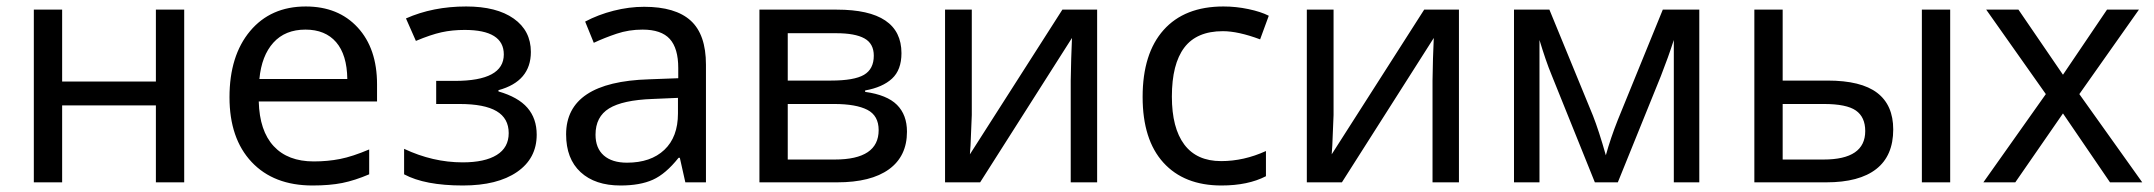

<svg xmlns="http://www.w3.org/2000/svg" viewBox="-20 -566 6687 596"><path d="M172.9 -536.1V-313H463.9V-536.1H551.8V0H463.9V-238.8H172.9V0H85V-536.1Z M950.2 9.8Q829.6 9.8 761 -63.2Q692.4 -136.2 692.4 -264.2Q692.4 -393.1 756.3 -469.5Q820.3 -545.9 929.2 -545.9Q1030.3 -545.9 1090.3 -480.7Q1150.4 -415.5 1150.4 -304.2V-251H783.2Q785.6 -159.7 829.6 -112.3Q873.5 -64.9 954.1 -64.9Q997.1 -64.9 1035.6 -72.5Q1074.2 -80.1 1126 -102.1V-24.9Q1081.5 -5.9 1042.5 2Q1003.4 9.8 950.2 9.8ZM928.2 -474.1Q865.2 -474.1 828.6 -433.6Q792 -393.1 785.2 -320.8H1058.1Q1057.1 -396 1023.4 -435.1Q989.7 -474.1 928.2 -474.1Z M1392.1 -314.9Q1543.9 -314.9 1543.9 -397Q1543.9 -473.1 1422.4 -473.1Q1383.8 -473.1 1350.6 -465.8Q1317.4 -458.5 1271 -439L1240.2 -508.8Q1323.7 -545.9 1427.2 -545.9Q1521.5 -545.9 1574.7 -508.3Q1627.9 -470.7 1627.9 -404.8Q1627.9 -313.5 1527.3 -286.1V-282.2Q1588.4 -264.6 1617.2 -231.4Q1646 -198.2 1646 -147.9Q1646 -74.2 1585 -32.2Q1523.9 9.8 1417 9.8Q1298.8 9.8 1234.4 -24.9V-104Q1323.7 -62 1416 -62Q1484.9 -62 1522 -85Q1559.1 -107.9 1559.1 -152.8Q1559.1 -198.7 1521.5 -220.9Q1483.9 -243.2 1406.2 -243.2H1334V-314.9Z M2107.4 0 2090.3 -76.2H2086.4Q2046.4 -25.9 2006.6 -8.1Q1966.8 9.8 1906.2 9.8Q1827.1 9.8 1782.2 -31.7Q1737.3 -73.2 1737.3 -148.9Q1737.3 -312 1994.6 -319.8L2085.4 -323.2V-355Q2085.4 -416 2059.1 -445.1Q2032.7 -474.1 1974.6 -474.1Q1932.1 -474.1 1894.3 -461.4Q1856.4 -448.7 1823.2 -433.1L1796.4 -499Q1836.9 -520.5 1884.8 -532.7Q1932.6 -544.9 1979.5 -544.9Q2076.7 -544.9 2124 -502Q2171.4 -459 2171.4 -365.2V0ZM1926.3 -61Q2000 -61 2042.2 -100.8Q2084.5 -140.6 2084.5 -213.9V-262.2L2005.4 -258.8Q1913.1 -255.4 1870.8 -229.5Q1828.6 -203.6 1828.6 -147.9Q1828.6 -106 1854.2 -83.5Q1879.9 -61 1926.3 -61Z M2778.3 -400.9Q2778.3 -349.1 2749 -322Q2719.7 -294.9 2665.5 -285.2V-280.8Q2733.4 -271.5 2764.4 -240.5Q2795.4 -209.5 2795.4 -157.2Q2795.4 -81.1 2739.5 -40.5Q2683.6 0 2578.6 0H2337.4V-536.1H2577.6Q2778.3 -536.1 2778.3 -400.9ZM2707.5 -162.1Q2707.5 -207 2672.4 -225.1Q2637.2 -243.2 2569.3 -243.2H2425.3V-70.8H2571.3Q2707.5 -70.8 2707.5 -162.1ZM2692.4 -393.1Q2692.4 -430.7 2663.3 -446.8Q2634.3 -462.9 2575.7 -462.9H2425.3V-315.9H2559.6Q2631.3 -315.9 2661.9 -333.7Q2692.4 -351.6 2692.4 -393.1Z M2996.6 -536.1V-209L2992.7 -114.3L2990.7 -86.9L3277.8 -536.1H3385.7V0H3303.7V-315.9L3305.2 -383.8L3307.6 -448.2L3022.5 0H2913.6V-536.1Z M3771.5 9.8Q3655.8 9.8 3591.3 -61.3Q3526.9 -132.3 3526.9 -265.1Q3526.9 -399.9 3592 -472.9Q3657.2 -545.9 3777.8 -545.9Q3816.9 -545.9 3855.2 -537.8Q3893.6 -529.8 3918.5 -517.1L3891.6 -443.8Q3823.7 -469.2 3775.9 -469.2Q3694.8 -469.2 3656.2 -418.2Q3617.7 -367.2 3617.7 -266.1Q3617.7 -168.9 3656.2 -117.4Q3694.8 -65.9 3770.5 -65.9Q3841.3 -65.9 3909.7 -97.2V-19Q3854 9.8 3771.5 9.8Z M4119.6 -536.1V-209L4115.7 -114.3L4113.8 -86.9L4400.9 -536.1H4508.8V0H4426.8V-315.9L4428.2 -383.8L4430.7 -448.2L4145.5 0H4036.6V-536.1Z M4964.8 -84Q4979.5 -137.2 5002 -193.8L5141.6 -536.1H5254.9V0H5175.8V-441.9Q5158.7 -388.7 5135.7 -330.1L5002 0H4930.7L4796.9 -332Q4787.1 -355.5 4777.6 -383.3Q4768.1 -411.1 4758.8 -441.9V0H4679.7V-536.1H4789.6L4924.8 -207Q4942.9 -161.1 4964.8 -84Z M5513.7 -315.9H5652.8Q5757.3 -315.9 5807.1 -277.8Q5856.9 -239.7 5856.9 -164.1Q5856.9 -82.5 5804.2 -41.3Q5751.5 0 5648.9 0H5425.8V-536.1H5513.7ZM5770 -159.2Q5770 -202.6 5741 -222.9Q5711.9 -243.2 5641.6 -243.2H5513.7V-70.8H5640.6Q5770 -70.8 5770 -159.2ZM6033.7 0H5945.8V-536.1H6033.7Z M6330.6 -273.9 6145.5 -536.1H6245.6L6383.8 -334L6520.5 -536.1H6619.6L6434.6 -273.9L6629.9 0H6529.8L6383.8 -213.9L6235.8 0H6136.7Z"/></svg>

Font: NotoPenekeko
Style: Regular
Weight: 400
Designer: Monotype Design team
Foundry: Monotype Imaging Inc.
Version: Version 1.04